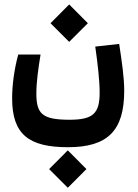

<svg xmlns="http://www.w3.org/2000/svg" viewBox="-20 -488 626 874"><path d="M289.1 182.1C469.2 182.1 545.4 107.9 545.4 -74.2C545.4 -136.7 534.7 -206.5 522.5 -288.1L413.6 -275.9C424.8 -197.3 433.6 -121.1 433.6 -66.4C433.6 27.8 404.3 57.1 296.9 57.1C171.4 57.1 145.5 29.8 145.5 -63C145.5 -112.3 153.8 -173.8 164.6 -239.7H63C44.4 -171.4 35.2 -99.6 35.2 -40.5C35.2 123.5 110.8 182.1 289.1 182.1ZM288.6 366.7 373.5 281.7 288.6 196.3 203.6 281.7ZM294.9 -297.4 379.9 -382.3 294.9 -467.8 210 -382.3Z"/></svg>

Font: Cascadia Code NF SemiBold
Style: Regular
Weight: 600
Monospace: yes
Designer: Aaron Bell
Foundry: Saja Typeworks
Version: Version 2404.023